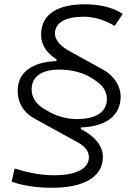

<svg xmlns="http://www.w3.org/2000/svg" viewBox="-20 -786 626 913"><path d="M227.1 106.9C381.8 106.9 469.2 53.7 469.2 -40C469.2 -90.3 432.6 -138.7 363.3 -172.9L366.2 -180.2C485.8 -184.6 553.7 -236.8 553.7 -327.6C553.7 -371.6 527.3 -423.3 469.7 -455.1L311 -542.5C261.7 -569.3 241.2 -600.6 241.2 -626C241.2 -677.2 290 -706.5 378.4 -706.5C426.8 -706.5 480 -690.4 525.4 -662.6L563.5 -719.7C521 -749 456.5 -765.6 384.3 -765.6C248.5 -765.6 175.3 -714.8 175.3 -621.1C175.3 -577.6 195.3 -539.1 249.5 -502.9L247.6 -495.6C129.9 -490.7 64 -440.4 64 -354C64 -299.3 90.8 -251.5 141.6 -223.6L353.5 -106.9C384.8 -89.8 402.8 -65.9 402.8 -38.6C402.8 16.1 342.3 47.4 236.3 47.4C179.2 47.4 111.8 35.6 49.8 15.1L35.2 77.6C85 96.2 154.3 106.9 227.1 106.9ZM345.2 -219.7C300.3 -219.7 253.9 -231.9 215.3 -253.4L192.4 -266.6C152.8 -289.1 130.4 -321.8 130.4 -360.4C130.4 -421.4 177.2 -455.1 262.7 -455.1C324.7 -455.1 384.3 -438.5 427.2 -407.7L447.8 -392.6C474.1 -373 488.3 -344.2 488.3 -314.5C488.3 -253.4 436.5 -219.7 345.2 -219.7Z"/></svg>

Font: Cascadia Code NF Light
Style: Italic
Weight: 300
Italic angle: -10°
Monospace: yes
Designer: Aaron Bell
Foundry: Saja Typeworks
Version: Version 2404.023